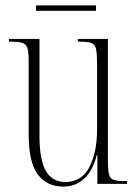

<svg xmlns="http://www.w3.org/2000/svg" viewBox="-20 -680 509 710"><path d="M214 10Q154 10 120 -34.5Q86 -79 86 -184V-453Q86 -487 81.5 -502Q77 -517 62.5 -521.5Q48 -526 17 -526H13V-536H126V-177Q126 -89 149.5 -48Q173 -7 222 -7Q282 -7 310.5 -62Q339 -117 339 -202V-438Q339 -479 335.5 -497.5Q332 -516 318 -521Q304 -526 271 -526H268V-536H379V-90Q379 -52 383 -35.5Q387 -19 401.5 -14.5Q416 -10 448 -10H450V0H340V-107H338Q324 -51 292.5 -20.5Q261 10 214 10ZM113 -640V-660H335V-640Z"/></svg>

Font: Noto Serif Display ExtraCondensed ExtraLight
Style: Regular
Weight: 200
Width: 2
Designer: Monotype Design Team
Foundry: Monotype Imaging Inc.
Version: Version 2.009